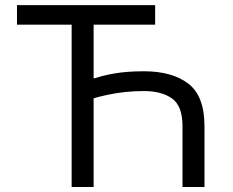

<svg xmlns="http://www.w3.org/2000/svg" viewBox="-20 -748 933 768"><path d="M600.6 -727.5V-649.4H47.9V-727.5ZM797.9 0H710V-243.2Q710 -324.2 668.2 -354Q626.5 -383.8 555.7 -383.8Q517.1 -383.8 480.7 -379.9Q444.3 -376 409.9 -368.7Q375.5 -361.3 342.8 -351.6V-430.7Q366.7 -438 389.9 -444.1Q413.1 -450.2 438.2 -454.3Q463.4 -458.5 491.9 -460.7Q520.5 -462.9 555.7 -462.9Q668.9 -462.9 733.4 -413.3Q797.9 -363.8 797.9 -243.2ZM354.5 0H266.6V-727.5H354.5Z"/></svg>

Font: Inter
Style: Regular
Weight: 400
Designer: Rasmus Andersson
Foundry: rsms
Version: Version 4.000;git-8c9346024